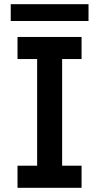

<svg xmlns="http://www.w3.org/2000/svg" viewBox="-20 -896 473 916"><path d="M63.5 -105.5H157.2V-614.3H63.5V-719.7H369.1V-614.3H276.4V-105.5H369.1V0H63.5ZM31.2 -876H402.3V-795.9H31.2Z"/></svg>

Font: Reddit Sans Fudge SemiBold
Style: Regular
Weight: 600
Designer: Stephen Hutchings
Foundry: Reddit
Version: Version 1.011